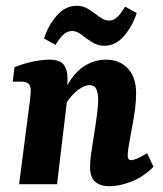

<svg xmlns="http://www.w3.org/2000/svg" viewBox="-20 -636 563 663"><path d="M357 7Q326 7 308.5 -8.5Q291 -24 291 -59Q291 -81 294 -101.5Q297 -122 301 -147Q305 -171 309 -197.5Q313 -224 316 -249Q319 -274 319 -292Q319 -315 312.5 -328.5Q306 -342 289 -342Q277 -342 261 -333Q245 -324 228 -305.5Q211 -287 197 -259L187 -285Q216 -364 256.5 -397Q297 -430 346 -430Q393 -430 421.5 -399.5Q450 -369 450 -315Q450 -288 446.5 -260.5Q443 -233 438 -207Q433 -181 429 -158Q425 -137 423 -123Q421 -109 421 -98Q421 -83 433 -83Q440 -83 453.5 -88.5Q467 -94 488 -107L510 -60Q476 -26 435 -9.5Q394 7 357 7ZM46 0 81 -271Q83 -282 84.5 -298.5Q86 -315 86 -325Q86 -341 78 -347.5Q70 -354 54 -354H24L30 -404Q66 -418 96.5 -424Q127 -430 150 -430Q188 -430 201 -411.5Q214 -393 213 -363L212 -294L177 0ZM340 -478Q317 -478 297.5 -490.5Q278 -503 261.5 -516Q245 -529 229 -529Q213 -529 199.5 -517Q186 -505 172 -481L132 -503Q146 -547 175.5 -581.5Q205 -616 245 -616Q269 -616 288 -603Q307 -590 324 -577.5Q341 -565 356 -565Q373 -565 385.5 -577.5Q398 -590 412 -613L452 -591Q438 -547 409 -512.5Q380 -478 340 -478Z"/></svg>

Font: Rasa
Style: Bold Italic
Weight: 700
Italic angle: -7.10001°
Designer: Anna Giedrys (Yrsa+Rasa design), David Brezina (Yrsa art-direction, Rasa art-direction, design)
Foundry: Rosetta Type Foundry
Version: Version 2.004